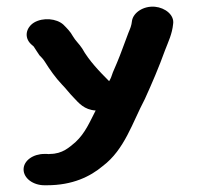

<svg xmlns="http://www.w3.org/2000/svg" viewBox="-20 -449 584 570"><path d="M50 54C50 80 78 101 112 101H119C196 101 248 75 285 44C350 -5 373 -85 410 -155C431 -201 452 -250 470 -300C480 -326 491 -348 494 -378C498 -404 471 -426 440 -429C405 -432 376 -411 372 -388C370 -371 367 -366 361 -351C350 -323 339 -290 327 -262L315 -234C311 -222 309 -216 304 -208C276 -236 244 -269 224 -305C215 -319 204 -328 196 -342C189 -355 179 -365 168 -376C148 -394 108 -398 81 -382C57 -367 51 -338 72 -318L80 -311C86 -302 92 -292 97 -285C102 -280 108 -274 113 -266C128 -242 145 -218 164 -198C176 -186 186 -172 198 -160C214 -143 230 -123 264 -121C246 -86 233 -54 204 -27C186 -12 166 8 128 8C125 9 122 8 119 8H112C78 8 50 28 50 54Z"/></svg>

Font: Blanket
Style: Sik
Weight: 700
Foundry: Cannot Into Space Fonts
Version: Version 0.9